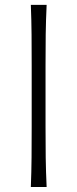

<svg xmlns="http://www.w3.org/2000/svg" viewBox="-20 -752 311 772"><path d="M104 0H167.5Q164.6 -62 163.8 -119.1Q163.1 -176.3 163.1 -243.7V-488.3Q163.1 -556.2 163.8 -613.3Q164.6 -670.4 167.5 -732.4H104Q106.4 -670.4 106.9 -613.3Q107.4 -556.2 107.4 -488.3V-243.7Q107.4 -176.3 106.9 -119.1Q106.4 -62 104 0Z"/></svg>

Font: Pinar VF
Style: Regular
Weight: 300
Designer: Amin Abedi
Version: Version 2.000